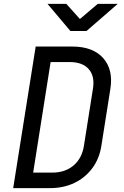

<svg xmlns="http://www.w3.org/2000/svg" viewBox="-20 -970 640 990"><path d="M48 0 164 -730H353Q459 -730 512 -670.5Q565 -611 549 -511L503 -220Q493 -153 456.5 -103.5Q420 -54 364 -27Q308 0 237 0ZM151 -80H250Q316 -80 359.5 -117Q403 -154 413 -220L459 -511Q470 -576 438 -613Q406 -650 340 -650H241ZM343 -810 225 -950H322L392 -872L484 -950H587L426 -810Z"/></svg>

Font: JetBrains Mono NL
Style: Italic
Weight: 400
Italic angle: -9°
Monospace: yes
Designer: Philipp Nurullin, Konstantin Bulenkov
Foundry: JetBrains
Version: Version 2.305; ttfautohint (v1.8.4.7-5d5b)